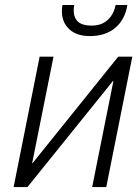

<svg xmlns="http://www.w3.org/2000/svg" viewBox="-20 -758 569 778"><path d="M459 -528.3H516.1L410.6 0H353.5L439.5 -429.7L438 -430.2L91.3 0H35.2L140.6 -528.3H196.8L110.4 -97.2L111.8 -96.7ZM496.1 -737.8Q486.3 -677.7 446.5 -644.8Q406.7 -611.8 344.2 -611.8Q284.7 -611.8 254.2 -646.2Q223.6 -680.7 232.9 -737.8H280.8Q273.9 -698.2 290.3 -676.3Q306.6 -654.3 351.1 -654.3Q392.1 -654.3 417 -677.7Q441.9 -701.2 448.2 -737.8Z"/></svg>

Font: Franko
Style: Light Italic
Weight: 300
Designer: Google
Version: Version 1.200310; 2013